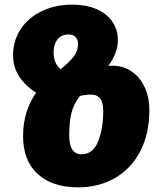

<svg xmlns="http://www.w3.org/2000/svg" viewBox="-20 -784 676 824"><path d="M621 -311Q621 -211 582.5 -136Q544 -61 474.5 -20.5Q405 20 314 20Q205 20 142 -37Q79 -94 79 -201Q79 -305 135 -386Q36 -451 36 -546Q36 -609 68.5 -658.5Q101 -708 159 -736Q217 -764 289 -764Q380 -764 433 -722Q486 -680 486 -611Q486 -558 445 -501Q451 -502 462 -502Q508 -502 544 -478Q580 -454 600.5 -410.5Q621 -367 621 -311ZM210 -559Q210 -512 240 -487Q278 -517 296.5 -541.5Q315 -566 315 -595Q315 -615 304 -625.5Q293 -636 274 -636Q243 -636 226.5 -614.5Q210 -593 210 -559ZM423 -307Q423 -344 410 -361Q397 -378 370 -378Q347 -378 323 -372Q296 -337 286.5 -299Q277 -261 277 -202Q277 -122 330 -122Q379 -122 401 -177Q423 -232 423 -307Z"/></svg>

Font: FiraGO Heavy
Style: Italic
Weight: 900
Italic angle: -8°
Designer: bBox Type GmbH
Foundry: bBox Type GmbH
Version: Version 1.001